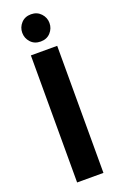

<svg xmlns="http://www.w3.org/2000/svg" viewBox="-171 -947 627 994"><g transform="rotate(-20 142.5 -450.0)"><path d="M218 -825Q218 -795 197.5 -772.5Q177 -750 143 -750Q109 -750 88.5 -772.5Q68 -795 68 -825Q68 -855 88.5 -877.5Q109 -900 143 -900Q176 -900 197 -877.5Q218 -855 218 -825ZM215 0H70V-700H215Z"/></g></svg>

Font: Prosto One
Style: Regular
Weight: 400
Designer: Pavel Emelyanov and Jovanny lemonad
Foundry: Pavel Emelyanov and Jovanny Lemonad
Version: Version 1.001